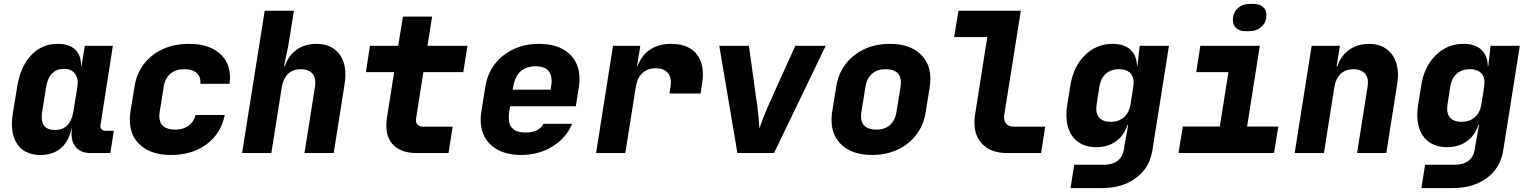

<svg xmlns="http://www.w3.org/2000/svg" viewBox="-20 -785 7840 985"><path d="M564 -114 546 0H442Q398 0 372.5 -26.5Q347 -53 347 -98Q347 -116 349 -125H347Q333 -60 292.5 -25Q252 10 187 10Q117 10 79 -32.5Q41 -75 41 -150Q41 -172 46 -205L69 -345Q86 -445 140.5 -502.5Q195 -560 277 -560Q336 -560 366.5 -530Q397 -500 396 -445H398L415 -550H559L495 -140Q494 -130 501.5 -122Q509 -114 520 -114ZM377 -340Q379 -354 379 -360Q379 -392 360.5 -412Q342 -432 311 -432Q232 -432 217 -340L196 -210Q194 -201 194 -184Q194 -118 262 -118Q301 -118 324.5 -141.5Q348 -165 356 -210Z M646 -170Q646 -189 649 -210L670 -340Q680 -406 718 -456Q756 -506 815.5 -533Q875 -560 948 -560Q1048 -560 1104 -513.5Q1160 -467 1160 -385Q1160 -375 1158 -355H1008Q1011 -390 989.5 -410Q968 -430 927 -430Q882 -430 854.5 -407Q827 -384 820 -340L799 -210Q797 -196 797 -190Q797 -156 817.5 -138Q838 -120 878 -120Q919 -120 946.5 -139.5Q974 -159 983 -195H1133Q1114 -100 1040 -45Q966 10 857 10Q759 10 702.5 -38.5Q646 -87 646 -170Z M1752 -402Q1752 -376 1748 -355L1692 0H1542L1596 -340Q1598 -354 1598 -361Q1598 -394 1578.5 -412Q1559 -430 1524 -430Q1484 -430 1458.5 -406.5Q1433 -383 1426 -340L1372 0H1222L1338 -730H1488L1459 -550L1437 -445H1441Q1459 -499 1501.5 -529.5Q1544 -560 1603 -560Q1673 -560 1712.5 -517.5Q1752 -475 1752 -402Z M2116 0Q2043 0 2002.5 -37Q1962 -74 1962 -141Q1962 -159 1965 -180L2002 -415H1857L1878 -550H2023L2047 -700H2197L2173 -550H2378L2357 -415H2152L2115 -180Q2114 -176 2114 -169Q2114 -135 2152 -135H2302L2281 0Z M2953 -381Q2953 -361 2950 -340L2934 -240H2597L2592 -210Q2590 -200 2590 -182Q2590 -105 2676 -105Q2711 -105 2734.5 -117Q2758 -129 2768 -150H2915Q2886 -78 2815 -34Q2744 10 2655 10Q2557 10 2501.5 -38.5Q2446 -87 2446 -170Q2446 -189 2449 -210L2470 -340Q2480 -406 2518 -455.5Q2556 -505 2614.5 -532.5Q2673 -560 2746 -560Q2843 -560 2898 -511.5Q2953 -463 2953 -381ZM2610 -325H2805L2807 -340Q2810 -355 2810 -369Q2810 -445 2727 -445Q2679 -445 2650 -418Q2621 -391 2613 -340Z M3586 -402Q3586 -380 3581 -350L3574 -305H3414L3420 -340Q3422 -354 3422 -361Q3422 -396 3401.5 -415.5Q3381 -435 3344 -435Q3302 -435 3275.5 -410Q3249 -385 3242 -340L3188 0H3038L3125 -550H3265L3248 -445H3250Q3272 -502 3316 -531Q3360 -560 3422 -560Q3501 -560 3543.5 -519Q3586 -478 3586 -402Z M3763 0 3670 -550H3822L3865 -241Q3872 -193 3876 -127Q3899 -192 3920 -240L4060 -550H4216L3951 0Z M4246 -169Q4246 -189 4249 -210L4270 -340Q4280 -406 4317.5 -455.5Q4355 -505 4413.5 -532.5Q4472 -560 4545 -560Q4642 -560 4697.5 -511.5Q4753 -463 4753 -381Q4753 -361 4750 -340L4729 -210Q4719 -144 4681.5 -94.5Q4644 -45 4585.5 -17.5Q4527 10 4454 10Q4357 10 4301.5 -38.5Q4246 -87 4246 -169ZM4579 -210 4600 -340Q4602 -354 4602 -361Q4602 -395 4582 -412.5Q4562 -430 4524 -430Q4480 -430 4453.5 -406.5Q4427 -383 4420 -340L4399 -210Q4397 -196 4397 -189Q4397 -155 4417 -137.5Q4437 -120 4475 -120Q4519 -120 4545.5 -143.5Q4572 -167 4579 -210Z M5146 0Q5068 0 5023.5 -42Q4979 -84 4979 -156Q4979 -176 4982 -195L5045 -595H4875L4897 -730H5217L5132 -195Q5131 -191 5131 -183Q5131 -161 5144.5 -148Q5158 -135 5182 -135H5342L5321 0Z M5827 -550H5977L5892 -14Q5878 76 5808 128Q5738 180 5632 180H5472L5491 60H5646Q5688 60 5714 39.5Q5740 19 5746 -19L5749 -40L5768 -145H5765Q5747 -90 5705 -60Q5663 -30 5604 -30Q5532 -30 5491.5 -74Q5451 -118 5451 -195Q5451 -221 5455 -245L5471 -345Q5486 -443 5545.5 -501.5Q5605 -560 5688 -560Q5747 -560 5779.5 -530Q5812 -500 5813 -445H5815ZM5794 -340Q5796 -354 5796 -361Q5796 -394 5776.5 -412Q5757 -430 5721 -430Q5679 -430 5653 -406.5Q5627 -383 5620 -340L5606 -250Q5604 -234 5604 -227Q5604 -195 5623 -177.5Q5642 -160 5678 -160Q5719 -160 5746 -183.5Q5773 -207 5780 -250Z M6370 -625Q6340 -625 6322.5 -640.5Q6305 -656 6305 -682Q6305 -719 6329.5 -742Q6354 -765 6392 -765H6412Q6442 -765 6459.5 -749.5Q6477 -734 6477 -708Q6477 -671 6452 -648Q6427 -625 6389 -625ZM6516 0H6026L6048 -136H6238L6282 -415H6117L6138 -550H6443L6378 -136H6538Z M7152 -399Q7152 -385 7148 -355L7092 0H6942L6996 -340Q6998 -354 6998 -361Q6998 -394 6978.5 -412Q6959 -430 6924 -430Q6884 -430 6858.5 -406.5Q6833 -383 6826 -340L6772 0H6622L6709 -550H6854L6837 -445H6841Q6859 -499 6901.5 -529.5Q6944 -560 7003 -560Q7072 -560 7112 -516.5Q7152 -473 7152 -399Z M7627 -550H7777L7692 -14Q7678 76 7608 128Q7538 180 7432 180H7272L7291 60H7446Q7488 60 7514 39.5Q7540 19 7546 -19L7549 -40L7568 -145H7565Q7547 -90 7505 -60Q7463 -30 7404 -30Q7332 -30 7291.5 -74Q7251 -118 7251 -195Q7251 -221 7255 -245L7271 -345Q7286 -443 7345.5 -501.5Q7405 -560 7488 -560Q7547 -560 7579.5 -530Q7612 -500 7613 -445H7615ZM7594 -340Q7596 -354 7596 -361Q7596 -394 7576.5 -412Q7557 -430 7521 -430Q7479 -430 7453 -406.5Q7427 -383 7420 -340L7406 -250Q7404 -234 7404 -227Q7404 -195 7423 -177.5Q7442 -160 7478 -160Q7519 -160 7546 -183.5Q7573 -207 7580 -250Z"/></svg>

Font: JetBrains Mono Extra Bold
Style: Italic
Weight: 800
Italic angle: -9°
Monospace: yes
Designer: Philipp Nurullin, Konstantin Bulenkov
Foundry: JetBrains
Version: 2.002